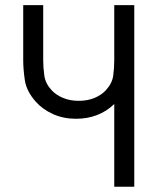

<svg xmlns="http://www.w3.org/2000/svg" viewBox="-20 -711 619 731"><path d="M415 -314.9Q384.8 -286.1 348.4 -272.5Q312 -258.8 270 -258.8Q221.2 -258.8 181.9 -276.6Q142.6 -294.4 116.7 -323.2Q80.6 -363.8 74.5 -406Q68.4 -448.2 68.4 -481V-691.4H144.5V-481Q144.5 -454.1 148.7 -423.6Q152.8 -393.1 176.8 -367.2Q193.8 -349.1 220.2 -338.1Q246.6 -327.1 279.8 -327.1Q313 -327.1 339.6 -338.1Q366.2 -349.1 382.8 -367.2Q407.2 -393.6 411.1 -423.3Q415 -453.1 415 -481V-691.4H491.2V0H415Z"/></svg>

Font: Gidole
Style: Regular
Weight: 400
Version: Version 2.100; ttfautohint (v1.8.4.7-5d5b)